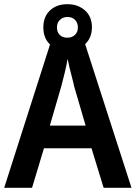

<svg xmlns="http://www.w3.org/2000/svg" viewBox="-20 -897 648 917"><path d="M475 0 417 -189H190L133 0H0L229 -716H377L608 0ZM334 -485Q331 -501 324.5 -525Q318 -549 312 -574Q306 -599 303 -616Q298 -586 289 -549Q280 -512 273 -486L218 -297H389ZM302 -655Q250 -655 218.5 -685Q187 -715 187 -766Q187 -817 218.5 -847Q250 -877 302 -877Q352 -877 385.5 -847.5Q419 -818 419 -767Q419 -716 386 -685.5Q353 -655 302 -655ZM302 -717Q324 -717 338 -730.5Q352 -744 352 -766Q352 -789 338 -802.5Q324 -816 302 -816Q281 -816 266.5 -802.5Q252 -789 252 -766Q252 -744 265 -730.5Q278 -717 302 -717Z"/></svg>

Font: Noto Sans Lao UI SemCond SemBd
Style: Regular
Weight: 600
Width: 4
Designer: Monotype Design Team
Foundry: Monotype Imaging Inc.
Version: Version 2.000; ttfautohint (v1.8.4.7-5d5b)